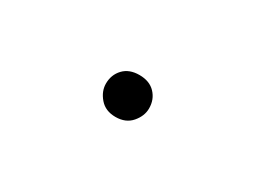

<svg xmlns="http://www.w3.org/2000/svg" viewBox="-24 -577 347 262"><g transform="rotate(30 150.0 -446.0)"><path d="M150 -413Q134 -413 125 -423.5Q116 -434 116 -446Q116 -460 125 -469.5Q134 -479 150 -479Q166 -479 175 -469.5Q184 -460 184 -446Q184 -434 175 -423.5Q166 -413 150 -413Z"/></g></svg>

Font: Source Serif Pro ExtraLight
Style: Regular
Weight: 200
Designer: Frank Grießhammer
Foundry: Adobe Systems Incorporated
Version: Version 3.001;hotconv 1.0.111;makeotfexe 2.5.65597